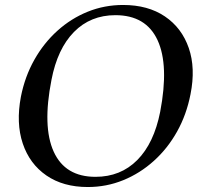

<svg xmlns="http://www.w3.org/2000/svg" viewBox="-20 -736 810 772"><path d="M333 16Q234 16 166.5 -30.5Q99 -77 71.5 -159Q44 -241 64 -347Q80 -428 118 -495.5Q156 -563 211 -612.5Q266 -662 333 -689Q400 -716 475 -716Q575 -716 643 -670Q711 -624 739 -543Q767 -462 746 -357Q730 -275 692 -207Q654 -139 598.5 -89Q543 -39 475.5 -11.5Q408 16 333 16ZM364 -25Q465 -25 532 -92.5Q599 -160 624 -286Q660 -474 613.5 -574.5Q567 -675 444 -675Q344 -675 277.5 -607.5Q211 -540 187 -415Q150 -227 196 -126Q242 -25 364 -25Z"/></svg>

Font: Wittgenstein
Style: Italic
Weight: 400
Italic angle: -11°
Designer: Jörg Drees
Foundry: Jörg Drees
Version: Version 1.500